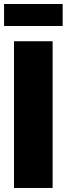

<svg xmlns="http://www.w3.org/2000/svg" viewBox="-27 -932 331 952"><path d="M233.9 -727.5H42.5V0H233.9ZM283.7 -912.1H-6.8V-803.2H283.7Z"/></svg>

Font: Raveo Display Display ExtraBold
Style: Regular
Weight: 800
Designer: Jakub Foglar, Rasmus Andersson (Inter)
Foundry: Jakubfoglar.com
Version: Version 1.100;Glyphs 3.2.3 (3260)